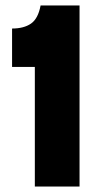

<svg xmlns="http://www.w3.org/2000/svg" viewBox="-20 -680 371 700"><path d="M107 0V-436H24V-576Q67 -576 93 -594Q119 -612 128 -660H270V0Z"/></svg>

Font: Bricolage Grotesque 96pt ExtraBold SemiCondensed ExtraBold
Style: Regular
Weight: 800
Width: 4
Version: Version 1.001;gftools[0.9.33.dev8+g029e19f]